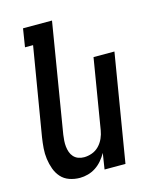

<svg xmlns="http://www.w3.org/2000/svg" viewBox="-112 -812 724 896"><g transform="rotate(-15 250.0 -363.5)"><path d="M163 8Q136 8 112 -0.5Q88 -9 72 -27Q56 -45 47.5 -68.5Q39 -92 35.5 -117.5Q32 -143 34 -169Q36 -195 40 -221L111 -647H72L86 -735H226L139 -207Q137 -193 136 -178.5Q135 -164 136.5 -150Q138 -136 142.5 -123Q147 -110 156 -100Q165 -90 178 -85Q191 -80 206 -80Q225 -80 244.5 -87Q264 -94 278.5 -109Q293 -124 301.5 -143Q310 -162 313 -181L369 -520H470L384 0H283L295 -77Q285 -59 271 -42.5Q257 -26 239.5 -14.5Q222 -3 202 2.5Q182 8 163 8Z"/></g></svg>

Font: Iosevka Semibold Oblique
Style: Regular
Weight: 600
Italic angle: -9°
Monospace: yes
Designer: Belleve Invis
Foundry: Belleve Invis
Version: Version 32.5.0; ttfautohint (v1.8.4)